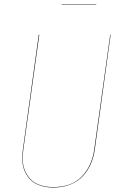

<svg xmlns="http://www.w3.org/2000/svg" viewBox="-20 -837 557 866"><path d="M414.1 -814.9H257.8V-816.9H414.1ZM479 -680.2 407.2 -161.1Q402.3 -126.5 389.2 -96.9Q376 -67.4 354 -43.2Q332 -19 298.1 -5.1Q264.2 8.8 221.2 8.8Q187 8.8 160.4 -0.5Q133.8 -9.8 117.9 -25.6Q102.1 -41.5 92.3 -63.2Q82.5 -85 81.3 -109.6Q80.1 -134.3 83 -161.1L154.8 -680.2H157.2L85 -161.1Q82 -134.8 83 -110.4Q84 -85.9 93.8 -64.5Q103.5 -43 119.1 -27.1Q134.8 -11.2 160.9 -2.2Q187 6.8 221.2 6.8Q303.2 6.8 348.9 -40.8Q394.5 -88.4 404.8 -161.1L477.1 -680.2Z"/></svg>

Font: Fira Sans Compressed Two
Style: Italic
Weight: 100
Width: 3
Italic angle: -8°
Designer: Carrois Corporate & Edenspiekermann AG
Foundry: Carrois Corporate GbR & Edenspiekermann AG
Version: Version 4.203;PS 004.203;hotconv 1.0.88;makeotf.lib2.5.64775